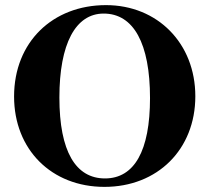

<svg xmlns="http://www.w3.org/2000/svg" viewBox="-20 -711 818 750"><path d="M394 -691C186 -691 35 -547 35 -334C35 -127 181 19 388 19C595 19 743 -127 743 -335C743 -542 595 -691 394 -691ZM385 -658C502 -658 566 -541 566 -328C566 -122 505 -14 390 -14C276 -14 212 -119 212 -330C212 -540 275 -658 385 -658Z"/></svg>

Font: XITS
Style: Bold
Weight: 700
Designer: MicroPress Inc., with final additions and corrections provided by Coen Hoffman, Elsevier (retired)
Version: Version 1.107